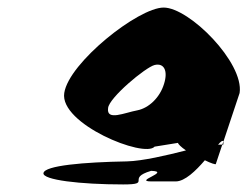

<svg xmlns="http://www.w3.org/2000/svg" viewBox="-20 -732 655 508"><path d="M95 -274C92 -256 192 -244 306 -244C384 -244 312 -260 380 -280C434 -278 331 -252 381 -252H445C469 -252 498 -280 522 -308C538 -300 551 -296 551 -298L568 -349C566 -350 562 -349 557 -349C564 -358 570 -362 571 -357L614 -486C626 -566 481 -712 413 -712C346 -712 162 -566 150 -486C137 -404 362 -313 389 -344L451 -354C451 -351 459 -343 472 -334C421 -321 357 -306 316 -305C202 -303 98 -294 95 -274ZM266 -446C268 -473 365 -554 389 -560C414 -566 425 -545 414 -510C403 -474 374 -446 343 -440C310 -434 261 -411 266 -446ZM568 -349C570 -349 570 -348 570 -347C571 -352 572 -355 571 -357Z"/></svg>

Font: Ampere
Style: SCCndIta
Weight: 400
Version: Version 1